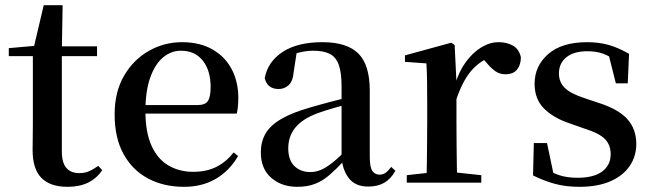

<svg xmlns="http://www.w3.org/2000/svg" viewBox="-20 -706 2519 742"><path d="M163 -489V-527H355V-489ZM241 16Q174 16 140 -18.5Q106 -53 106 -126Q106 -152 106.5 -173Q107 -194 107 -223V-489H14V-520L128 -530L109 -516L149 -686H222L219 -511V-500V-121Q219 -77 236.5 -57Q254 -37 286 -37Q307 -37 323.5 -44Q340 -51 360 -65L375 -48Q354 -17 321 -0.5Q288 16 241 16Z M691 16Q613 16 552.5 -16Q492 -48 457.5 -110.5Q423 -173 423 -264Q423 -351 459.5 -413.5Q496 -476 555.5 -509.5Q615 -543 683 -543Q753 -543 802 -514.5Q851 -486 876 -437.5Q901 -389 901 -328Q901 -292 895 -267H473V-300H744Q773 -300 783.5 -316Q794 -332 794 -369Q794 -434 763.5 -472Q733 -510 679 -510Q641 -510 610 -484Q579 -458 560.5 -406Q542 -354 542 -277Q542 -195 565.5 -143Q589 -91 631 -66.5Q673 -42 726 -42Q779 -42 817 -61.5Q855 -81 883 -117L900 -103Q868 -47 815 -15.5Q762 16 691 16Z M1129 16Q1068 16 1028 -19Q988 -54 988 -117Q988 -158 1006 -189.5Q1024 -221 1066.5 -246Q1109 -271 1180 -291Q1221 -303 1269 -315.5Q1317 -328 1357 -337V-312Q1317 -302 1276.5 -290.5Q1236 -279 1206 -268Q1148 -246 1121 -212.5Q1094 -179 1094 -133Q1094 -87 1118 -64Q1142 -41 1180 -41Q1199 -41 1219 -49Q1239 -57 1265 -77.5Q1291 -98 1326 -135L1339 -84H1309Q1279 -52 1253 -29.5Q1227 -7 1197.5 4.5Q1168 16 1129 16ZM1403 15Q1355 15 1330 -15Q1305 -45 1300 -96V-99V-372Q1300 -426 1289 -456Q1278 -486 1254 -498Q1230 -510 1191 -510Q1164 -510 1136 -503Q1108 -496 1073 -480L1127 -506L1115 -428Q1112 -392 1095.5 -377Q1079 -362 1057 -362Q1013 -362 1003 -404Q1015 -468 1072.5 -505.5Q1130 -543 1226 -543Q1321 -543 1365 -499Q1409 -455 1409 -356V-100Q1409 -60 1419 -45.5Q1429 -31 1447 -31Q1459 -31 1469 -37.5Q1479 -44 1492 -61L1508 -46Q1491 -15 1465.5 0Q1440 15 1403 15Z M1552 0V-29L1661 -41H1728L1840 -29V0ZM1628 0Q1629 -25 1629.5 -66.5Q1630 -108 1630.5 -153Q1631 -198 1631 -232V-301Q1631 -352 1630.5 -388.5Q1630 -425 1628 -461L1545 -467V-492L1724 -541L1737 -532L1744 -390V-389V-232Q1744 -198 1744.5 -153Q1745 -108 1745.5 -66.5Q1746 -25 1747 0ZM1743 -320 1715 -377H1738Q1753 -429 1780 -466Q1807 -503 1840 -523Q1873 -543 1907 -543Q1939 -543 1962.5 -529.5Q1986 -516 1993 -485Q1993 -456 1978.5 -437.5Q1964 -419 1933 -419Q1911 -419 1894 -431Q1877 -443 1859 -465L1836 -490L1876 -486Q1829 -467 1797.5 -428Q1766 -389 1743 -320Z M2219 16Q2167 16 2124.5 4.5Q2082 -7 2040 -28L2043 -153H2094L2122 -20L2079 -24V-60Q2109 -40 2139.5 -29.5Q2170 -19 2212 -19Q2275 -19 2307.5 -43.5Q2340 -68 2340 -110Q2340 -145 2318.5 -168Q2297 -191 2236 -210L2182 -229Q2119 -250 2082.5 -286.5Q2046 -323 2046 -382Q2046 -451 2098.5 -497Q2151 -543 2249 -543Q2296 -543 2333.5 -532Q2371 -521 2411 -498L2406 -384H2360L2328 -511L2365 -500V-469Q2335 -490 2309 -499Q2283 -508 2250 -508Q2197 -508 2168.5 -484.5Q2140 -461 2140 -422Q2140 -389 2162.5 -366.5Q2185 -344 2241 -326L2295 -308Q2372 -283 2405.5 -244.5Q2439 -206 2439 -150Q2439 -102 2413.5 -64.5Q2388 -27 2339 -5.5Q2290 16 2219 16Z"/></svg>

Font: Noto Serif SC ExtraLight SemiBold
Style: Regular
Weight: 600
Version: Version 2.002-H1;hotconv 1.1.0;makeotfexe 2.6.0